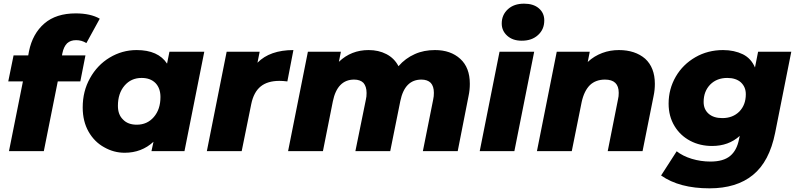

<svg xmlns="http://www.w3.org/2000/svg" viewBox="-20 -824 4342 1047"><path d="M395 -605C374 -605 358 -599 346 -588C334 -576 325 -558 320 -533L318 -522H446L418 -380H295L219 0H29L105 -380H25L54 -522H134L138 -544C151 -608 179 -659 222 -696C265 -733 322 -751 393 -751C447 -751 491 -741 524 -722L451 -589C434 -600 415 -605 395 -605Z M904 -542H1094L986 0H806L817 -51C774 -11 721 9 660 9C620 9 583 -1 548 -21C513 -40 484 -69 463 -106C442 -143 431 -187 431 -238C431 -297 444 -350 471 -398C497 -445 533 -483 578 -510C623 -537 672 -551 725 -551C804 -551 859 -526 891 -477ZM726 -144C764 -144 795 -158 819 -186C843 -214 855 -250 855 -295C855 -327 846 -352 828 -371C809 -390 784 -399 752 -399C714 -399 683 -385 659 -357C635 -329 623 -292 623 -247C623 -215 632 -190 651 -172C669 -153 694 -144 726 -144Z M1384 -482C1429 -528 1495 -551 1580 -551L1547 -380C1530 -382 1516 -383 1504 -383C1461 -383 1427 -373 1402 -353C1376 -332 1359 -300 1350 -256L1298 0H1108L1216 -542H1396Z M2352 -551C2409 -551 2455 -535 2490 -503C2525 -471 2542 -426 2542 -367C2542 -345 2540 -323 2535 -300L2476 0H2286L2342 -280C2345 -293 2346 -305 2346 -318C2346 -342 2340 -360 2329 -372C2317 -384 2300 -390 2278 -390C2217 -390 2179 -351 2163 -273L2108 0H1918L1975 -280C1978 -291 1979 -304 1979 -317C1979 -341 1973 -359 1962 -372C1950 -384 1933 -390 1911 -390C1850 -390 1811 -350 1795 -271L1741 0H1551L1659 -542H1839L1828 -487C1873 -530 1927 -551 1990 -551C2026 -551 2058 -544 2087 -529C2116 -514 2138 -492 2153 -463C2178 -492 2208 -514 2242 -529C2275 -544 2312 -551 2352 -551Z M2596 0 2704 -542H2893L2785 0ZM2825 -602C2792 -602 2766 -611 2746 -629C2726 -647 2716 -669 2716 -696C2716 -727 2727 -753 2750 -774C2772 -794 2801 -804 2838 -804C2871 -804 2898 -796 2918 -779C2938 -762 2948 -740 2948 -713C2948 -680 2937 -654 2914 -633C2891 -612 2862 -602 2825 -602Z M3355 -551C3414 -551 3462 -535 3498 -504C3533 -472 3551 -426 3551 -367C3551 -345 3549 -323 3544 -300L3484 0H3294L3350 -282C3353 -293 3354 -305 3354 -318C3354 -366 3329 -390 3279 -390C3246 -390 3218 -380 3197 -360C3176 -339 3161 -309 3152 -268L3098 0H2908L3016 -542H3196L3185 -486C3208 -508 3235 -524 3264 -535C3293 -546 3324 -551 3355 -551Z M4114 -542H4295L4207 -100C4186 5 4146 81 4086 130C4026 179 3947 203 3849 203C3740 203 3652 180 3585 133L3670 1C3692 18 3719 32 3752 42C3785 52 3819 57 3854 57C3901 57 3937 47 3962 26C3986 6 4002 -24 4010 -65L4014 -83C3973 -46 3923 -28 3863 -28C3820 -28 3780 -37 3744 -56C3708 -75 3679 -102 3658 -137C3637 -172 3626 -212 3626 -259C3626 -312 3639 -361 3665 -406C3691 -451 3727 -486 3772 -512C3817 -538 3868 -551 3923 -551C3964 -551 4000 -543 4031 -528C4061 -513 4083 -489 4097 -456ZM3919 -180C3957 -180 3988 -192 4012 -216C4035 -240 4047 -271 4047 -310C4047 -337 4038 -358 4020 -375C4002 -391 3977 -399 3946 -399C3908 -399 3877 -387 3853 -363C3829 -338 3817 -307 3817 -268C3817 -241 3826 -220 3844 -204C3862 -188 3887 -180 3919 -180Z"/></svg>

Font: My Font
Style: Italic
Weight: 500
Designer: Julieta Ulanovsky
Foundry: Julieta Ulanovsky
Version: ""